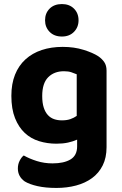

<svg xmlns="http://www.w3.org/2000/svg" viewBox="-20 -727 601 946"><path d="M360 -39Q340 -30 315 -24.5Q290 -19 258 -19Q213 -19 172.5 -31.5Q132 -44 102 -72Q72 -100 54 -145Q36 -190 36 -255Q36 -314 54 -359Q72 -404 105.5 -434.5Q139 -465 185.5 -480.5Q232 -496 289 -496Q345 -496 391.5 -481.5Q438 -467 464 -450Q483 -437 494 -420.5Q505 -404 505 -379V-2Q505 50 486 88Q467 126 433.5 150.5Q400 175 355 187Q310 199 258 199Q204 199 164.5 190Q125 181 102 167Q68 143 68 103Q68 82 77 64.5Q86 47 97 39Q125 55 161.5 66.5Q198 78 239 78Q295 78 327.5 58.5Q360 39 360 -6ZM285 -134Q309 -134 326.5 -140Q344 -146 358 -156V-361Q346 -366 331.5 -371Q317 -376 295 -376Q247 -376 217.5 -346.5Q188 -317 188 -254Q188 -220 195.5 -197Q203 -174 216 -160Q229 -146 246.5 -140Q264 -134 285 -134ZM367 -627Q367 -593 344.5 -570Q322 -547 285 -547Q247 -547 224.5 -570Q202 -593 202 -627Q202 -662 224.5 -684.5Q247 -707 285 -707Q322 -707 344.5 -684.5Q367 -662 367 -627Z"/></svg>

Font: Baloo Da 2
Style: Bold
Weight: 700
Designer: Noopur Datye, Sulekha Rajkumar and Ek Type
Foundry: Ek Type
Version: Version 1.640;hotconv 1.0.111;makeotfexe 2.5.65597; ttfautoh